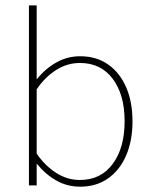

<svg xmlns="http://www.w3.org/2000/svg" viewBox="-20 -701 567 726"><path d="M118.7 0H89.4V-680.7H118.7V-400.9Q151.4 -441.4 192.9 -464.8Q234.4 -488.3 283.2 -488.3Q344.2 -488.3 388.4 -457.5Q432.6 -426.8 456.8 -371.6Q481 -316.4 481 -242.2Q481 -168.5 456.8 -112.8Q432.6 -57.1 388.2 -26.1Q343.8 4.9 282.7 4.9Q233.9 4.9 192.6 -18.6Q151.4 -42 118.7 -82.5ZM119.1 -119.6Q149.4 -75.2 191.4 -47.9Q233.4 -20.5 282.2 -20.5Q361.3 -20.5 406.2 -81.1Q451.2 -141.6 451.2 -242.7Q451.2 -343.3 406.2 -403.1Q361.3 -462.9 282.2 -462.9Q233.4 -462.9 191.4 -435.8Q149.4 -408.7 119.1 -363.8L118.7 -364.3V-119.1Z"/></svg>

Font: Estedad-FD Thin
Style: Regular
Weight: 100
Designer: Amin Abedi
Version: Version 7.3